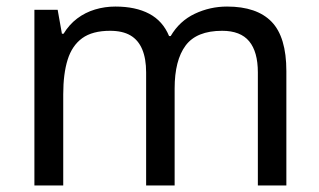

<svg xmlns="http://www.w3.org/2000/svg" viewBox="-20 -566 975 586"><path d="M673 -546Q764 -546 809 -499.5Q854 -453 854 -349V0H767V-345Q767 -408 740.5 -440Q714 -472 658 -472Q580 -472 546.5 -427Q513 -382 513 -296V0H426V-345Q426 -387 414 -415.5Q402 -444 378 -458Q354 -472 316 -472Q262 -472 231 -449.5Q200 -427 186.5 -384Q173 -341 173 -278V0H85V-536H156L169 -463H174Q191 -491 215.5 -509.5Q240 -528 270 -537Q300 -546 332 -546Q394 -546 435.5 -524Q477 -502 496 -456H501Q528 -502 574.5 -524Q621 -546 673 -546Z"/></svg>

Font: binaryvertical115
Style: Book
Weight: 400
Designer: Jelle Bosma - Monotype Design Team
Foundry: Monotype Imaging Inc.
Version: Version 2.003